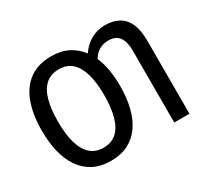

<svg xmlns="http://www.w3.org/2000/svg" viewBox="-147 -943 1252 1170"><g transform="rotate(-30 479.0 -357.5)"><path d="M602 -358Q602 -276 585.5 -208.5Q569 -141 535 -92Q501 -43 449 -16.5Q397 10 327 10Q256 10 204.5 -17Q153 -44 119 -93Q85 -142 68.5 -209.5Q52 -277 52 -359Q52 -473 82.5 -555Q113 -637 174 -681Q235 -725 328 -725Q395 -725 445.5 -699.5Q496 -674 530 -628Q562 -675 607 -700Q652 -725 705 -725Q762 -725 801.5 -703Q841 -681 862 -635Q883 -589 883 -516V0H776V-506Q776 -570 752 -602Q728 -634 678 -634Q640 -634 611.5 -617Q583 -600 565 -569Q584 -525 593 -472Q602 -419 602 -358ZM165 -358Q165 -270 182.5 -208.5Q200 -147 236 -114.5Q272 -82 327 -82Q383 -82 419 -114Q455 -146 472.5 -208Q490 -270 490 -358Q490 -446 472.5 -507.5Q455 -569 419.5 -601Q384 -633 328 -633Q272 -633 235.5 -601Q199 -569 182 -507.5Q165 -446 165 -358Z"/></g></svg>

Font: Noto Sans Display SemiCondensed Medium
Style: Regular
Weight: 500
Width: 4
Designer: Monotype Design Team
Foundry: Monotype Imaging Inc.
Version: Version 2.003